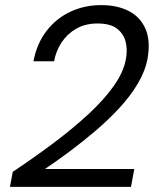

<svg xmlns="http://www.w3.org/2000/svg" viewBox="-20 -732 630 752"><path d="M19 0 30 -59Q114 -115 190 -172Q266 -229 327 -285.5Q388 -342 426 -396Q464 -450 473 -500Q480 -537 472 -568.5Q464 -600 438 -620Q412 -640 362 -640Q314 -640 278.5 -619.5Q243 -599 221 -565.5Q199 -532 192 -492H111Q124 -561 162 -610.5Q200 -660 255.5 -686Q311 -712 376 -712Q440 -712 485 -688.5Q530 -665 550 -618.5Q570 -572 558 -503Q549 -454 520 -405Q491 -356 448 -309.5Q405 -263 354.5 -220Q304 -177 253 -139Q202 -101 156 -70H506L493 0Z"/></svg>

Font: DM Sans 9pt
Style: Italic
Weight: 400
Italic angle: -10°
Designer: Colophon Foundry, Jonny Pinhorn
Foundry: Colophon Foundry
Version: Version 4.004